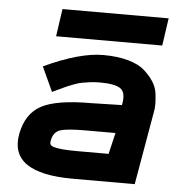

<svg xmlns="http://www.w3.org/2000/svg" viewBox="-50 -715 717 764"><g transform="rotate(5 309.0 -333.5)"><path d="M153 -558 169 -668H593L577 -558ZM268 1Q141 1 83.5 -38.5Q26 -78 41 -159Q57 -241 117.5 -273Q178 -305 314 -305L438 -308Q448 -357 426.5 -373.5Q405 -390 343 -390Q322 -390 303 -387.5Q284 -385 271 -382.5Q258 -380 240.5 -373.5Q223 -367 214 -363Q205 -359 185 -349.5Q165 -340 156 -336L111 -434Q252 -500 347 -500Q404 -500 446.5 -488Q489 -476 512 -455.5Q535 -435 549.5 -412.5Q564 -390 567 -364.5Q570 -339 570 -322.5Q570 -306 567 -292L516 1ZM278 -110H402L422 -195H304Q229 -195 202.5 -186.5Q176 -178 169 -147Q166 -136 168 -129Q170 -122 183 -118Q196 -114 218.5 -112Q241 -110 278 -110Z"/></g></svg>

Font: Hermit
Style: Bold Italic
Weight: 700
Italic angle: -10°
Designer: Pablo Caro
Version: Version 2.000;PS 002.000;hotconv 1.0.88;makeotf.lib2.5.64775